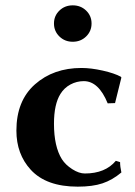

<svg xmlns="http://www.w3.org/2000/svg" viewBox="-20 -696 512 726"><path d="M204.6 -558.1Q184.1 -578.1 184.1 -607.2Q184.1 -636.2 204.6 -656Q225.1 -675.8 255.1 -675.8Q285.2 -675.8 305.7 -656Q326.2 -636.2 326.2 -607.2Q326.2 -578.1 305.7 -558.1Q285.2 -538.1 255.1 -538.1Q225.1 -538.1 204.6 -558.1ZM296.9 -389.2Q270 -389.2 246.3 -376.5Q222.7 -363.8 208.5 -340.8Q184.1 -301.8 184.1 -228Q184.1 -142.1 213.9 -94.2Q228 -72.3 253.4 -56.2Q278.8 -40 300.8 -40Q377.9 -40 418 -87.9L434.1 -83Q434.1 -65.9 439 -43.9Q404.8 -15.1 367.4 -2.7Q330.1 9.8 273.9 9.8Q154.8 9.8 96.2 -54.2Q42 -113.3 42 -202.1Q42 -314.9 112.1 -377Q182.1 -439 288.1 -439Q324.2 -439 368.7 -429Q413.1 -418.9 437 -405.8L439 -402.8L415 -306.2L387.2 -305.2Q353 -389.2 296.9 -389.2Z"/></svg>

Font: Linux Biolinum O
Style: Bold
Weight: 700
Designer: Philipp H. Poll
Foundry: Philipp H. Poll
Version: Version 1.3.2